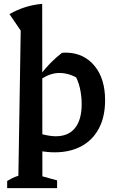

<svg xmlns="http://www.w3.org/2000/svg" viewBox="-20 -777 601 992"><path d="M17 195V158Q28 151 42 144Q56 137 75 131L87 -619L29 -704Q67 -726 109 -739.5Q151 -753 198 -757L199 134L275 155V195ZM99 -20 119 -110Q167 -91 204 -82Q241 -73 268 -73Q334 -73 368 -116Q402 -159 402 -239Q402 -282 392.5 -323Q383 -364 362 -398L415 -349Q353 -400 287 -400Q238 -400 190 -366L189 -391Q213 -423 240.5 -451Q268 -479 300 -504Q307 -505 313.5 -505Q320 -505 326 -505Q415 -502 469 -436Q523 -370 523 -259Q523 -174 491 -113.5Q459 -53 400.5 -21.5Q342 10 263 10Q187 10 99 -20Z"/></svg>

Font: Piazzolla Thin
Style: Bold
Weight: 700
Version: Version 2.005